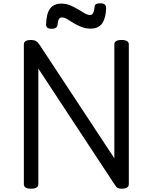

<svg xmlns="http://www.w3.org/2000/svg" viewBox="-20 -1133 928 1167"><path d="M169 14Q125 14 125 -14V-863Q125 -877 136 -883.5Q147 -890 169 -890Q187 -890 198 -883.5Q209 -877 219 -863L675 -171V-863Q675 -877 686 -883.5Q697 -890 719 -890Q763 -890 763 -863V-14Q763 0 752 7Q741 14 720 14Q704 14 695 9Q686 4 675 -14L213 -716V-14Q213 0 202 7Q191 14 169 14ZM294 -958Q260 -958 260 -984Q262 -1052 285 -1081.5Q308 -1111 352 -1111Q382 -1111 407 -1100.5Q432 -1090 454 -1076.5Q476 -1063 494 -1052.5Q512 -1042 528 -1042Q540 -1042 546.5 -1055Q553 -1068 555 -1091Q555 -1113 589 -1113Q608 -1113 616.5 -1106Q625 -1099 625 -1085Q624 -1026 602 -992.5Q580 -959 531 -959Q500 -959 474 -969.5Q448 -980 427 -993Q406 -1006 388.5 -1016.5Q371 -1027 356 -1027Q345 -1027 338.5 -1017.5Q332 -1008 330 -984Q329 -971 320 -964.5Q311 -958 294 -958Z"/></svg>

Font: Playwrite GB S
Style: Regular
Weight: 400
Designer: Veronika Burian, José Scaglione
Foundry: TypeTogether
Version: Version 1.000